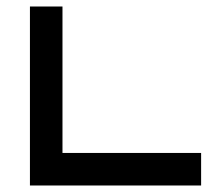

<svg xmlns="http://www.w3.org/2000/svg" viewBox="-20 -570 651 590"><path d="M598 0H72V-550H172V-100H598Z"/></svg>

Font: Bruno Ace SC
Style: Regular
Weight: 400
Version: Version 1.100; ttfautohint (v1.8.4.7-5d5b);gftools[0.9.27]